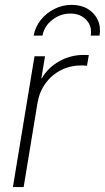

<svg xmlns="http://www.w3.org/2000/svg" viewBox="-20 -757 425 777"><path d="M32.2 0 119.6 -529.3H162.1L147.5 -440.4H149.4Q174.3 -483.4 219.7 -509Q265.1 -534.7 318.8 -534.7Q325.2 -534.7 329.8 -534.4Q334.5 -534.2 339.4 -534.2L332 -490.7Q328.6 -491.2 322.5 -491.7Q316.4 -492.2 307.6 -492.2Q264.6 -492.2 227.3 -473.4Q189.9 -454.6 164.8 -420.4Q139.6 -386.2 131.8 -340.8L75.7 0ZM270 -737.3Q308.1 -737.3 335.4 -720.7Q362.8 -704.1 375.7 -676Q388.7 -647.9 382.8 -612.8H347.2Q353.5 -650.9 329.3 -676.5Q305.2 -702.1 264.6 -702.1Q224.1 -702.1 191.4 -676.5Q158.7 -650.9 151.9 -612.8H116.2Q122.6 -647.9 144.8 -676Q167 -704.1 199.7 -720.7Q232.4 -737.3 270 -737.3Z"/></svg>

Font: Inter 24pt ExtraLight
Style: Italic
Weight: 250
Italic angle: -9.3988°
Version: Version 4.001;git-66647c0bb